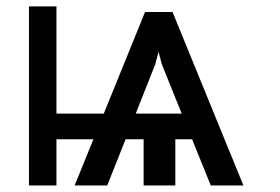

<svg xmlns="http://www.w3.org/2000/svg" viewBox="-20 -565 852 585"><path d="M721.6 0H622.2L565.3 -140.6H514.2V0H417.6V-140.6H362.6L306.8 0H207.4L264.6 -140.6H152V0H68.2V-545.5H152V-218.8H296.2L421.9 -528.4H505.7ZM533.7 -218.8 473 -369.3 463.1 -407 453.1 -369.3 393.5 -218.8Z"/></svg>

Font: DeltaSans
Style: Regular
Weight: 400
Designer: Rasmus Andersson
Foundry: rsms
Version: Version 3.012